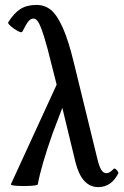

<svg xmlns="http://www.w3.org/2000/svg" viewBox="-20 -745 502 776"><path d="M23.9 0 209 -402.8 189.9 -478Q171.4 -554.7 158 -597.2Q144.5 -639.6 135.3 -654.8Q126 -669.9 116.2 -669.9Q104.5 -669.9 95.9 -660.2Q87.4 -650.4 69.8 -616.2Q66.9 -611.8 52 -619.6Q37.1 -627.4 23.9 -638.9Q10.7 -650.4 13.2 -654.8Q36.6 -692.4 62.7 -708.7Q88.9 -725.1 127.9 -725.1Q161.1 -725.1 186 -704.6Q210.9 -684.1 234.1 -632.1Q257.3 -580.1 278.8 -490.2L373 -105Q380.9 -71.3 389.6 -58.1Q398.4 -44.9 410.2 -44.9Q422.9 -44.9 439.9 -63Q442.4 -65.4 447.3 -61.8Q452.1 -58.1 455.8 -52.5Q459.5 -46.9 458 -43.9Q429.7 11.2 377 11.2Q310.5 11.2 285.2 -88.9L231.9 -309.1L193.8 -209Q146 -73.7 132.8 0Q131.8 4.4 104 6.1Q76.2 7.8 49.3 6.1Q22.5 4.4 23.9 0Z"/></svg>

Font: Junicode SmCond Medium
Style: Regular
Weight: 500
Width: 4
Designer: Peter S. Baker
Version: Version 2.206